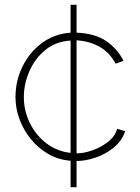

<svg xmlns="http://www.w3.org/2000/svg" viewBox="-20 -665 587 805"><path d="M276 120V9Q225 5 183 -19Q141 -43 110 -81Q79 -119 62 -164.5Q45 -210 45 -258Q45 -326 74 -385.5Q103 -445 155 -484Q207 -523 276 -528V-645H301V-528Q378 -525 425 -493Q472 -461 498 -410L465 -398Q438 -447 395.5 -470Q353 -493 301 -496V-22Q332 -22 368.5 -35Q405 -48 434 -71Q463 -94 471 -125L505 -115Q491 -74 456.5 -46Q422 -18 380 -4Q338 10 301 10V120ZM80 -258Q80 -200 105.5 -148.5Q131 -97 175.5 -63.5Q220 -30 276 -24V-495Q213 -491 169.5 -455Q126 -419 103 -366Q80 -313 80 -258Z"/></svg>

Font: Raleway ExtraLight
Style: Regular
Weight: 200
Designer: Matt McInerney, Pablo Impallari, Rodrigo Fuenzalida
Foundry: Matt McInerney, Pablo Impallari, Rodrigo Fuenzalida
Version: Version 4.026